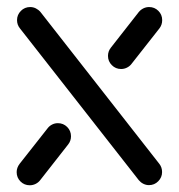

<svg xmlns="http://www.w3.org/2000/svg" viewBox="-20 -539 521 559"><path d="M148.5 -180.4Q164.4 -180.4 175.6 -169.3Q186.7 -158.1 186.7 -142.2Q186.7 -128.9 178.5 -118.5L96.7 -14.1Q91.5 -7.4 83.5 -3.5Q75.6 0.4 66.7 0.4Q50.7 0.4 39.6 -10.7Q28.5 -21.9 28.5 -37.8Q28.5 -50.7 37 -61.9L118.9 -165.9Q124.1 -172.6 131.9 -176.5Q139.6 -180.4 148.5 -180.4ZM29.6 -480.4Q29.6 -495.9 40.7 -507.2Q51.9 -518.5 67.8 -518.5Q76.7 -518.5 84.4 -514.6Q92.2 -510.7 97.8 -504.1L443.7 -62.2Q451.9 -51.9 451.9 -38.1Q451.9 -22.6 440.7 -11.3Q429.6 0 413.7 0Q405.2 0 397.4 -3.9Q389.6 -7.8 384.1 -14.4L38.1 -456.3Q29.6 -466.7 29.6 -480.4ZM414.1 -518.5Q430 -518.5 441.1 -507.4Q452.2 -496.3 452.2 -480.4Q452.2 -466.7 444.1 -456.3L362.6 -352.6Q357.4 -345.9 349.4 -342Q341.5 -338.1 332.6 -338.1Q316.7 -338.1 305.6 -349.3Q294.4 -360.4 294.4 -376.3Q294.4 -389.6 302.6 -400L384.1 -504.1Q389.6 -510.7 397.4 -514.6Q405.2 -518.5 414.1 -518.5Z"/></svg>

Font: 26F Galaxy Hebrew
Style: Bold
Weight: 700
Designer: C₂₉H₂₅N₃O₅
Version: Version 1.000